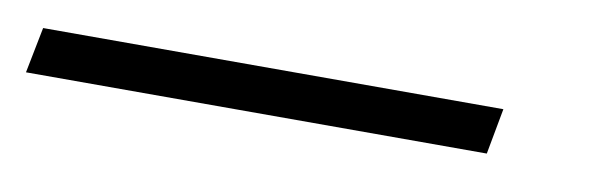

<svg xmlns="http://www.w3.org/2000/svg" viewBox="-105 -6 515 167"><g transform="rotate(10 152.5 78.0)"><path d="M-82.5 98 -74.5 57.5H332L324.5 98Z"/></g></svg>

Font: Heraclito ExtraLight
Style: Italic
Weight: 200
Italic angle: -12°
Designer: Kostas Bartsokas (font) & Cristiano Sobral (main changes)
Foundry: Kostas Bartsokas (font) & Cristiano Sobral (main changes)
Version: Version 1.00;July 8, 2020;FontCreator 13.0.0.2655 64-bit